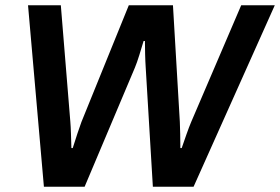

<svg xmlns="http://www.w3.org/2000/svg" viewBox="-20 -706 1059 726"><path d="M146 0H300L490 -450C500 -473 514 -521 523 -551H528C528 -524 529 -478 531 -450L558 0H712L1019 -686H892L703 -245C693 -222 677 -175 667 -146H662C662 -177 661 -225 660 -245L634 -686H467L288 -245C281 -227 265 -178 255 -146H250C249 -177 248 -225 246 -245L210 -686H86Z"/></svg>

Font: Archivo SemiBold
Style: Italic
Weight: 600
Italic angle: -10°
Designer: Hector Gatti
Foundry: Omnibus-Type
Version: Version 2.001